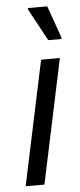

<svg xmlns="http://www.w3.org/2000/svg" viewBox="-53 -755 326 785"><g transform="rotate(-5 110.0 -362.5)"><path d="M20 0 128 -510H205L97 0ZM164 -587 92 -720 93 -725H172L219 -592L218 -587Z"/></g></svg>

Font: Saira SemiCondensed
Style: Italic
Weight: 400
Width: 4
Italic angle: -12°
Designer: Hector Gatti with collaboration of the Omnibus-Type team
Foundry: Omnibus-Type
Version: Version 1.101